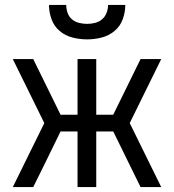

<svg xmlns="http://www.w3.org/2000/svg" viewBox="-20 -760 707 780"><path d="M32 0 160 -260 32 -520H115L226 -294H295V-520H371V-294H440L551 -520H635L507 -260L635 0H551L440 -226H371V0H295V-226H226L161 -93L115 0ZM334 -600Q304 -600 274.5 -607.5Q245 -615 222.5 -634Q200 -653 189.5 -681.5Q179 -710 179 -740H249Q249 -724 254.5 -708Q260 -692 272.5 -681.5Q285 -671 301.5 -667Q318 -663 334 -663Q350 -663 366 -667Q382 -671 394.5 -681.5Q407 -692 413 -708Q419 -724 419 -740H489Q489 -710 478.5 -681.5Q468 -653 445 -634Q422 -615 393 -607.5Q364 -600 334 -600Z"/></svg>

Font: Huly
Style: Regular
Weight: 400
Designer: Belleve Invis
Foundry: Belleve Invis
Version: Version 33.2.5; ttfautohint (v1.8.4)